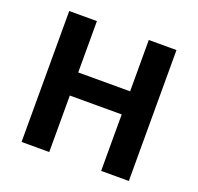

<svg xmlns="http://www.w3.org/2000/svg" viewBox="-125 -942 1014 984"><g transform="rotate(20 382.5 -450.0)"><path d="M675 -93V-807H524V-527H241V-807H90V-93H241V-401H524V-93Z"/></g></svg>

Font: Noto Sans Telugu UI
Style: Bold
Weight: 700
Designer: Jelle Bosma - Monotype Design Team
Foundry: Monotype Imaging Inc.
Version: Version 2.005